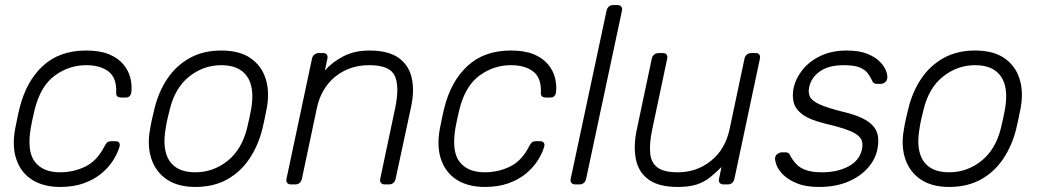

<svg xmlns="http://www.w3.org/2000/svg" viewBox="-20 -730 4115 760"><path d="M218 10Q153 10 108.5 -17.5Q64 -45 45.5 -97Q27 -149 40 -220Q43 -235 48 -260Q53 -285 57 -300Q83 -407 149 -468.5Q215 -530 321 -530Q376 -530 412 -515Q448 -500 468.5 -475Q489 -450 496 -421.5Q503 -393 500 -366Q499 -356 493.5 -350Q488 -344 479 -344H460Q450 -344 444.5 -348.5Q439 -353 440 -365Q442 -422 409.5 -447Q377 -472 321 -472Q253 -472 196.5 -430.5Q140 -389 117 -295Q113 -280 109 -260Q105 -240 102 -225Q86 -131 118 -89.5Q150 -48 218 -48Q271 -48 317.5 -70.5Q364 -93 393 -150Q400 -163 405 -167Q410 -171 420 -171H438Q447 -171 451.5 -165Q456 -159 453 -149Q445 -122 427 -94Q409 -66 380.5 -42.5Q352 -19 311.5 -4.5Q271 10 218 10Z M753 10Q684 10 640 -20Q596 -50 579 -102Q562 -154 574 -218Q576 -233 582 -260Q588 -287 592 -302Q608 -367 642.5 -418.5Q677 -470 730.5 -500Q784 -530 856 -530Q928 -530 971.5 -500Q1015 -470 1031.5 -418.5Q1048 -367 1036 -302Q1033 -287 1027.5 -260Q1022 -233 1018 -218Q1002 -154 967.5 -102Q933 -50 879.5 -20Q826 10 753 10ZM753 -48Q824 -48 880.5 -93Q937 -138 958 -223Q962 -238 966.5 -260Q971 -282 974 -297Q989 -383 958 -427.5Q927 -472 856 -472Q786 -472 729.5 -427.5Q673 -383 652 -297Q648 -282 643 -260Q638 -238 636 -223Q621 -138 651 -93Q681 -48 753 -48Z M1132 0Q1122 0 1117 -6Q1112 -12 1114 -22L1215 -498Q1217 -508 1224.5 -514Q1232 -520 1242 -520H1259Q1269 -520 1273.5 -514Q1278 -508 1276 -498L1266 -451Q1297 -486 1341 -508Q1385 -530 1442 -530Q1518 -530 1558.5 -500.5Q1599 -471 1610 -420.5Q1621 -370 1607 -306L1546 -22Q1544 -12 1537 -6Q1530 0 1520 0H1503Q1493 0 1488 -6Q1483 -12 1485 -22L1544 -301Q1562 -386 1543 -429Q1524 -472 1442 -472Q1363 -472 1307 -426.5Q1251 -381 1234 -301L1175 -22Q1173 -12 1166 -6Q1159 0 1149 0Z M1899 10Q1834 10 1789.5 -17.5Q1745 -45 1726.5 -97Q1708 -149 1721 -220Q1724 -235 1729 -260Q1734 -285 1738 -300Q1764 -407 1830 -468.5Q1896 -530 2002 -530Q2057 -530 2093 -515Q2129 -500 2149.5 -475Q2170 -450 2177 -421.5Q2184 -393 2181 -366Q2180 -356 2174.5 -350Q2169 -344 2160 -344H2141Q2131 -344 2125.5 -348.5Q2120 -353 2121 -365Q2123 -422 2090.5 -447Q2058 -472 2002 -472Q1934 -472 1877.5 -430.5Q1821 -389 1798 -295Q1794 -280 1790 -260Q1786 -240 1783 -225Q1767 -131 1799 -89.5Q1831 -48 1899 -48Q1952 -48 1998.5 -70.5Q2045 -93 2074 -150Q2081 -163 2086 -167Q2091 -171 2101 -171H2119Q2128 -171 2132.5 -165Q2137 -159 2134 -149Q2126 -122 2108 -94Q2090 -66 2061.5 -42.5Q2033 -19 1992.5 -4.5Q1952 10 1899 10Z M2257 0Q2247 0 2242 -6Q2237 -12 2239 -22L2381 -688Q2383 -698 2390 -704Q2397 -710 2407 -710H2424Q2434 -710 2439 -704Q2444 -698 2442 -688L2300 -22Q2298 -12 2291 -6Q2284 0 2274 0Z M2663 10Q2587 10 2547 -19.5Q2507 -49 2497 -100Q2487 -151 2500 -214L2560 -498Q2562 -508 2569.5 -514Q2577 -520 2587 -520H2604Q2614 -520 2618.5 -514Q2623 -508 2621 -498L2562 -219Q2550 -163 2553.5 -124.5Q2557 -86 2582.5 -67Q2608 -48 2663 -48Q2738 -48 2794.5 -93.5Q2851 -139 2868 -219L2927 -498Q2929 -508 2936.5 -514Q2944 -520 2954 -520H2971Q2981 -520 2985.5 -514Q2990 -508 2988 -498L2887 -22Q2885 -12 2878 -6Q2871 0 2861 0H2844Q2834 0 2829 -6Q2824 -12 2826 -22L2836 -69Q2813 -46 2790.5 -28Q2768 -10 2738.5 0Q2709 10 2663 10Z M3222 10Q3170 10 3135.5 -4Q3101 -18 3081 -37.5Q3061 -57 3054 -76Q3047 -95 3048 -105Q3050 -116 3058.5 -121.5Q3067 -127 3074 -127H3089Q3095 -127 3099.5 -125Q3104 -123 3108 -114Q3117 -97 3131 -81.5Q3145 -66 3169.5 -57Q3194 -48 3234 -48Q3294 -48 3338 -71Q3382 -94 3392 -139Q3398 -167 3385.5 -184Q3373 -201 3339 -214Q3305 -227 3245 -241Q3185 -256 3156.5 -277Q3128 -298 3121.5 -325.5Q3115 -353 3122 -385Q3130 -420 3156.5 -453.5Q3183 -487 3227.5 -508.5Q3272 -530 3332 -530Q3381 -530 3413 -517Q3445 -504 3463 -485.5Q3481 -467 3487.5 -449Q3494 -431 3492 -420Q3491 -410 3483 -404Q3475 -398 3466 -398H3451Q3443 -398 3438.5 -401.5Q3434 -405 3432 -411Q3425 -427 3414 -441Q3403 -455 3381.5 -463.5Q3360 -472 3320 -472Q3260 -472 3225.5 -447.5Q3191 -423 3183 -385Q3178 -363 3186.5 -346.5Q3195 -330 3225 -316.5Q3255 -303 3315 -288Q3376 -274 3409 -253.5Q3442 -233 3451.5 -205Q3461 -177 3453 -139Q3445 -99 3415 -65Q3385 -31 3336 -10.5Q3287 10 3222 10Z M3737 10Q3668 10 3624 -20Q3580 -50 3563 -102Q3546 -154 3558 -218Q3560 -233 3566 -260Q3572 -287 3576 -302Q3592 -367 3626.5 -418.5Q3661 -470 3714.5 -500Q3768 -530 3840 -530Q3912 -530 3955.5 -500Q3999 -470 4015.5 -418.5Q4032 -367 4020 -302Q4017 -287 4011.5 -260Q4006 -233 4002 -218Q3986 -154 3951.5 -102Q3917 -50 3863.5 -20Q3810 10 3737 10ZM3737 -48Q3808 -48 3864.5 -93Q3921 -138 3942 -223Q3946 -238 3950.5 -260Q3955 -282 3958 -297Q3973 -383 3942 -427.5Q3911 -472 3840 -472Q3770 -472 3713.5 -427.5Q3657 -383 3636 -297Q3632 -282 3627 -260Q3622 -238 3620 -223Q3605 -138 3635 -93Q3665 -48 3737 -48Z"/></svg>

Font: Rubik Light
Style: Italic
Weight: 300
Italic angle: -12°
Designer: Hubert and Fischer
Foundry: Hubert and Fischer
Version: Version 2.300;gftools[0.9.30]